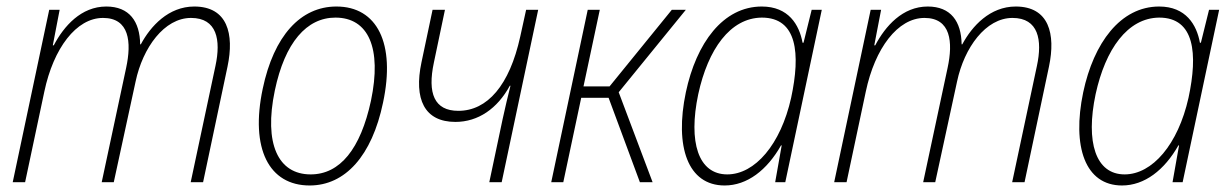

<svg xmlns="http://www.w3.org/2000/svg" viewBox="-20 -559 3779 589"><path d="M19 0H57L116 -278C144 -411 214 -504 296 -504C377 -504 384 -430 367 -351L292 0H329L396 -309C418 -413 484 -504 566 -504C646 -504 658 -436 641 -357L565 0H603L678 -355C699 -455 678 -539 576 -539C497 -539 442 -479 412 -423H410C409 -493 377 -539 306 -539C229 -539 176 -479 145 -420H142L163 -529H131Z M930 10C1039 10 1121 -81 1155 -244C1194 -426 1137 -539 1012 -539C902 -539 820 -449 786 -287C747 -103 805 10 930 10ZM933 -24C833 -24 789 -118 823 -281C854 -429 921 -505 1009 -505C1110 -505 1152 -412 1118 -250C1086 -102 1023 -24 933 -24Z M1481 0H1519L1631 -529H1594L1576 -447C1543 -297 1475 -219 1386 -219C1312 -219 1291 -273 1311 -367L1345 -529H1307L1273 -368C1249 -255 1282 -185 1377 -185C1447 -185 1506 -226 1544 -296H1546C1538 -264 1530 -231 1522 -194Z M1671 0H1708L1763 -259H1847L1943 0H1982L1878 -276L2084 -529H2041L1850 -294H1770L1820 -529H1783Z M2203 10C2272 10 2333 -37 2376 -113H2378L2358 0H2389L2501 -529H2470L2445 -428H2442C2432 -483 2399 -539 2317 -539C2198 -539 2116 -427 2084 -276C2049 -109 2090 10 2203 10ZM2211 -24C2122 -24 2091 -123 2122 -270C2152 -408 2220 -504 2317 -505C2426 -505 2436 -394 2407 -259C2375 -116 2296 -24 2211 -24Z M2539 0H2577L2636 -278C2664 -411 2734 -504 2816 -504C2897 -504 2904 -430 2887 -351L2812 0H2849L2916 -309C2938 -413 3004 -504 3086 -504C3166 -504 3178 -436 3161 -357L3085 0H3123L3198 -355C3219 -455 3198 -539 3096 -539C3017 -539 2962 -479 2932 -423H2930C2929 -493 2897 -539 2826 -539C2749 -539 2696 -479 2665 -420H2662L2683 -529H2651Z M3422 10C3491 10 3552 -37 3595 -113H3597L3577 0H3608L3720 -529H3689L3664 -428H3661C3651 -483 3618 -539 3536 -539C3417 -539 3335 -427 3303 -276C3268 -109 3309 10 3422 10ZM3430 -24C3341 -24 3310 -123 3341 -270C3371 -408 3439 -504 3536 -505C3645 -505 3655 -394 3626 -259C3594 -116 3515 -24 3430 -24Z"/></svg>

Font: Noto Sans SemiCondensed ExtraLight
Style: Italic
Weight: 200
Width: 4
Italic angle: -12°
Designer: Monotype Design Team
Foundry: Monotype Imaging Inc.
Version: Version 2.013